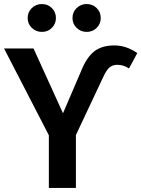

<svg xmlns="http://www.w3.org/2000/svg" viewBox="-22 -931 700 951"><path d="M186 -911Q215 -911 235 -891Q255 -871 255 -842Q255 -813 235 -793Q215 -773 186 -773Q156 -773 135.5 -793Q115 -813 115 -842Q115 -871 135.5 -891Q156 -911 186 -911ZM407 -911Q437 -911 457 -891Q477 -871 477 -842Q477 -813 457 -793Q437 -773 407 -773Q378 -773 357.5 -793Q337 -813 337 -842Q337 -871 357.5 -891Q378 -911 407 -911ZM220 0V-261L-2 -691H144L290 -370L378 -575Q406 -646 444 -676Q482 -706 544 -706Q604 -706 658 -668L617 -592Q590 -610 559 -610Q536 -610 520.5 -597Q505 -584 489 -549L354 -262V0Z"/></svg>

Font: FiraGO Medium
Style: Regular
Weight: 500
Designer: bBox Type
Foundry: bBox Type GmbH
Version: Version 1.001;PS 001.001;hotconv 1.0.88;makeotf.lib2.5.64775